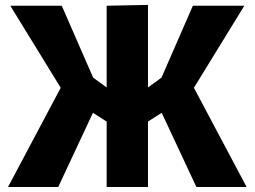

<svg xmlns="http://www.w3.org/2000/svg" viewBox="-20 -751 1022 771"><path d="M768.7 0 629.3 -298 565.3 -257.3V-393.3L628.5 -439.3L754.5 -728H961.2L758.7 -398.5L970.3 0ZM12.2 0 223.8 -398.5 21.3 -728H228L354 -439.3L417.2 -393.3V-257.3L353.2 -298L213.8 0ZM408.3 0V-728L574.2 -731.3V0Z"/></svg>

Font: Murecho Thin
Style: Regular
Weight: 100
Designer: Neil Summerour
Foundry: Positype
Version: Version 1.010